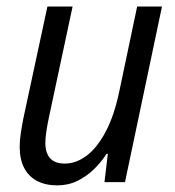

<svg xmlns="http://www.w3.org/2000/svg" viewBox="-20 -555 532 585"><path d="M154.3 9.8Q118.7 9.8 93 -3.7Q67.4 -17.1 53.7 -43.2Q40 -69.3 40 -107.4Q40 -127.4 43.5 -150.1Q46.9 -172.9 51.3 -194.8L124.5 -535.2H201.2L128.4 -194.3Q124 -172.9 121.1 -153.8Q118.2 -134.8 118.2 -118.7Q118.2 -89.4 132.6 -73Q147 -56.6 177.7 -56.6Q211.4 -56.6 243.2 -80.1Q274.9 -103.5 301 -151.9Q327.1 -200.2 342.8 -273.4L397.9 -535.2H473.6L360.8 0H298.3L308.6 -86.4H304.7Q288.6 -61 266.1 -39.3Q243.7 -17.6 215.8 -3.9Q188 9.8 154.3 9.8Z"/></svg>

Font: Open Sans SemiCondensed
Style: Italic
Weight: 400
Width: 4
Italic angle: -12°
Designer: Monotype Design Team
Foundry: Monotype Imaging Inc.
Version: Version 3.000